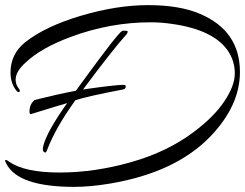

<svg xmlns="http://www.w3.org/2000/svg" viewBox="-26 -670 956 749"><path d="M863 -472Q807 -553 650 -576Q605 -583 562 -583Q403 -583 250 -526Q134 -483 74 -426Q35 -391 35 -360Q35 -341 45 -328Q55 -315 50 -312Q45 -309 40 -314Q15 -343 15 -387Q15 -459 72 -505Q150 -567 289.5 -608.5Q429 -650 552 -650Q675 -650 754 -616Q910 -550 910 -389Q910 -258 795 -138Q659 3 404 46Q327 59 264 59Q45 59 -1 -31Q-6 -41 -6 -43Q-6 -51 10 -39Q70 3 206.5 3Q343 3 485.5 -37.5Q628 -78 731 -156Q808 -214 848 -273Q890 -335 890 -383.5Q890 -432 863 -472ZM450 -549Q451 -550 454 -550H465Q472 -550 472 -547Q472 -540 464 -532Q415 -478 298 -321Q424 -339 455 -339Q465 -340 464.5 -331.5Q464 -323 454 -321Q313 -294 268 -279Q189 -169 157 -83Q154 -75 151 -75Q148 -75 143.5 -79Q139 -83 143 -101Q156 -155 236 -268Q222 -263 196 -256Q143 -240 95 -225Q89 -223 89 -235Q89 -263 109 -280Q201 -303 270 -316Q279 -328 297 -353Q434 -541 450 -549Z"/></svg>

Font: Arizonia
Style: Regular
Weight: 400
Designer: Robert E. Leuschke
Foundry: Robert E. Leuschke
Version: Version 1.003